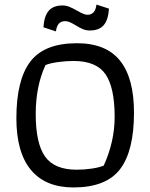

<svg xmlns="http://www.w3.org/2000/svg" viewBox="-20 -816 661 844"><path d="M171 -696Q174 -745 194 -768.5Q214 -792 255 -792Q270 -792 285 -786Q300 -780 319 -769Q350 -751 364 -751Q399 -751 404 -796L459 -778Q456 -729 436 -705.5Q416 -682 375 -682Q358 -682 344 -688Q330 -694 312 -705Q297 -714 287 -718.5Q277 -723 266 -723Q231 -723 226 -678ZM52 -296Q52 -465 113.5 -545.5Q175 -626 318 -626Q446 -626 507.5 -549.5Q569 -473 569 -321Q569 -152 507.5 -72Q446 8 303 8Q180 8 116 -69Q52 -146 52 -296ZM436 -88Q484 -194 484 -302Q484 -432 443.5 -490Q403 -548 304 -548Q269 -548 234 -543Q199 -538 180 -530Q137 -437 137 -315Q137 -186 178 -128Q219 -70 317 -70Q351 -70 384 -75Q417 -80 436 -88Z"/></svg>

Font: Athiti Medium
Style: Regular
Weight: 500
Designer: CadsonDemak Team
Foundry: CadsonDemak
Version: Version 1.033